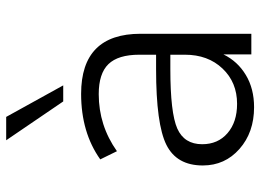

<svg xmlns="http://www.w3.org/2000/svg" viewBox="-130 -699 838 618"><g transform="rotate(-90 289.0 -390.0)"><path d="M252.9 8.8Q171.9 8.8 118.7 -38.1Q65.4 -85 65.4 -156.2Q65.4 -240.2 131.8 -273.4Q198.2 -306.6 375 -306.6H421.9V-360.4Q421.9 -428.7 391.6 -460Q361.3 -491.2 294.9 -491.2Q194.3 -491.2 111.3 -432.6L85 -486.3Q171.9 -547.9 295.9 -547.9Q489.3 -547.9 489.3 -356.4V0H422.9V-89.8Q400.4 -43.9 356.4 -17.6Q312.5 8.8 252.9 8.8ZM133.8 -158.2Q133.8 -107.4 169.4 -76.7Q205.1 -45.9 263.7 -45.9Q333 -45.9 377.4 -92.8Q421.9 -139.6 421.9 -213.9V-260.7H376Q234.4 -260.7 184.1 -238.3Q133.8 -215.8 133.8 -158.2ZM146.5 -789.1H221.7L323.2 -605.5H271.5Z"/></g></svg>

Font: Min Sans Light
Style: Regular
Weight: 300
Designer: Jinseong-Kim, NotoSansCJK, Nunito
Foundry: Jinseong-Kim
Version: Version 1.400;Glyphs 3.1.2 (3151)